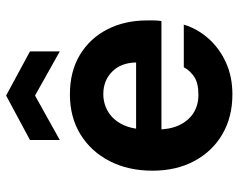

<svg xmlns="http://www.w3.org/2000/svg" viewBox="-98 -690 799 644"><g transform="rotate(-90 302.0 -367.5)"><path d="M308 12Q232 12 174.5 -21.5Q117 -55 84.5 -115.5Q52 -176 52 -256Q52 -337 84 -399.5Q116 -462 173.5 -497.5Q231 -533 308 -533Q385 -533 440.5 -499.5Q496 -466 526 -407.5Q556 -349 556 -274Q556 -264 556 -252Q556 -240 554 -226H152V-311H415Q414 -362 384 -391.5Q354 -421 309 -421Q276 -421 248.5 -404Q221 -387 205.5 -354Q190 -321 190 -270V-241Q190 -199 204 -168Q218 -137 244 -119.5Q270 -102 307 -102Q345 -102 366 -115.5Q387 -129 399 -151H542Q528 -105 495 -68Q462 -31 414.5 -9.5Q367 12 308 12ZM155 -567V-667L304 -747L452 -667V-567L304 -650Z"/></g></svg>

Font: DM Sans 10pt ExtraBold
Style: Regular
Weight: 800
Version: Version 4.004;gftools[0.9.30]